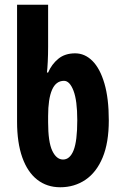

<svg xmlns="http://www.w3.org/2000/svg" viewBox="-20 -780 513 810"><path d="M234 10Q178 10 137 -22Q96 -54 74 -116Q52 -178 52 -267V-760H183V-582Q183 -551 181.5 -520Q180 -489 178 -474H183Q198 -509 226 -532Q254 -555 297 -555Q338 -555 370 -523Q402 -491 420.5 -428Q439 -365 439 -272Q439 -178 413 -115.5Q387 -53 340.5 -21.5Q294 10 234 10ZM246 -107Q275 -107 290.5 -146Q306 -185 306 -273Q306 -356 290 -397.5Q274 -439 250 -439Q216 -439 199.5 -401Q183 -363 183 -290V-264Q183 -181 200.5 -144Q218 -107 246 -107Z"/></svg>

Font: Noto Sans Display ExtraCondensed
Style: Bold
Weight: 700
Width: 2
Designer: Monotype Design Team
Foundry: Monotype Imaging Inc.
Version: Version 2.003